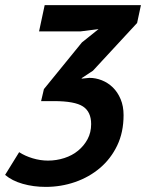

<svg xmlns="http://www.w3.org/2000/svg" viewBox="-97 -520 572 752"><path d="M91 109Q124 109 155 99Q186 89 209 70Q232 51 246 25Q260 -1 260 -34Q260 -82 228 -103Q196 -124 114 -124H64L75 -171L224 -354L289 -406L218 -397H56L78 -500H455L440 -430L267 -243L223 -214V-212L253 -215Q278 -215 302 -205.5Q326 -196 345 -177.5Q364 -159 375.5 -131.5Q387 -104 387 -69Q387 -2 362 50Q337 102 294.5 138Q252 174 197 193Q142 212 82 212Q34 212 -8 200Q-50 188 -77 165L-22 76Q1 91 31 100Q61 109 91 109Z"/></svg>

Font: PT Sans
Style: Bold Italic
Weight: 700
Italic angle: -12°
Designer: A.Korolkova, O.Umpeleva, V.Yefimov
Foundry: ParaType Ltd
Version: Version 2.003W OFL